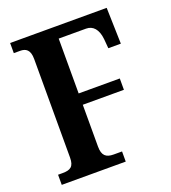

<svg xmlns="http://www.w3.org/2000/svg" viewBox="-131 -811 807 908"><g transform="rotate(-20 272.0 -357.0)"><path d="M24 0H346V-51H304C266 -51 247 -66 247 -111V-322H454V-379H247V-655H385C419 -655 443 -630 448 -579L452 -532H515L510 -714H24V-663H56C84 -663 105 -651 105 -604V-108C105 -62 86 -51 47 -51H24Z"/></g></svg>

Font: Noto Serif Sinhala Condensed
Style: Bold
Weight: 700
Width: 3
Designer: Jelle Bosma - Monotype Design Team
Foundry: Monotype Imaging Inc.
Version: Version 2.007